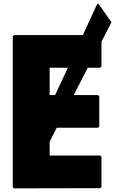

<svg xmlns="http://www.w3.org/2000/svg" viewBox="-20 -1024 680 1052"><path d="M529 7 536 0V-165L529 -172H252V-248L291 -324H517L524 -331V-496L517 -503H384L461 -653H529L536 -660V-796L591 -902L524 -997L517 -1004L510 -997L434 -832H57L50 -825V0L49 1L56 8ZM352 -653 282 -503H252V-653Z"/></svg>

Font: Hussar Woodtype
Style: Blk
Weight: 900
Foundry: Cannot Into Space Fonts
Version: Version 1.07